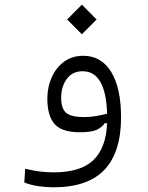

<svg xmlns="http://www.w3.org/2000/svg" viewBox="-20 -571 626 814"><path d="M206.5 223.1Q174.8 223.1 142.1 218.3Q109.4 213.4 83 202.6L86.9 144.5Q119.6 152.3 147.9 156Q176.3 159.7 208 159.7Q321.3 159.7 375.5 108.2Q429.7 56.6 434.1 -48.8L423.8 -48.3Q412.6 -31.7 390.6 -21Q368.7 -10.3 318.4 -10.3Q241.7 -10.3 211.2 -45.4Q180.7 -80.6 180.7 -152.8Q180.7 -201.2 199 -242.7Q217.3 -284.2 251.5 -309.3Q285.6 -334.5 333 -334.5Q409.2 -334.5 451.2 -266.4Q493.2 -198.2 493.2 -72.8Q493.2 74.2 422.9 148.7Q352.5 223.1 206.5 223.1ZM434.1 -88.9Q428.7 -269 330.1 -269Q286.6 -269 262.9 -236.1Q239.3 -203.1 239.3 -156.2Q239.3 -111.8 259.8 -93.3Q280.3 -74.7 336.4 -74.7Q362.8 -74.7 386.7 -78.9Q410.6 -83 434.1 -88.9ZM327.1 -425.8 264.6 -488.3 327.1 -551.3 389.6 -488.3Z"/></svg>

Font: CaskaydiaCove NFP Light
Style: Regular
Weight: 300
Designer: Aaron Bell
Foundry: Saja Typeworks
Version: Version 2111.001; VTT 6.35;Nerd Fonts 3.1.1